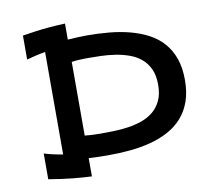

<svg xmlns="http://www.w3.org/2000/svg" viewBox="-81 -822 965 910"><g transform="rotate(-10 401.5 -367.5)"><path d="M289.1 -658.2Q312 -659.7 334.5 -660.9Q356.9 -662.1 379.9 -662.1Q435.5 -662.1 488.3 -657.2Q541 -652.3 588.1 -639.9Q635.3 -627.4 674.6 -606.7Q713.9 -585.9 742.4 -554Q771 -522 786.9 -477.5Q802.7 -433.1 802.7 -374Q802.7 -314.9 786.9 -270.5Q771 -226.1 742.4 -194.1Q713.9 -162.1 674.6 -140.9Q635.3 -119.6 588.1 -107.2Q541 -94.7 488 -89.8Q435.1 -85 379.9 -85Q334.5 -85 289.1 -87.9V0Q269 -1 247.3 -2.4Q225.6 -3.9 200.7 -6.3Q175.8 -8.8 146.7 -12.7Q117.7 -16.6 83 -22.5V-146.5Q119.1 -134.8 172.9 -126V-619.1Q147 -614.7 124.5 -609.4Q102.1 -604 83 -598.6V-713.9Q110.8 -718.8 144 -723.1Q172.4 -727.1 209.7 -730.5Q247.1 -733.9 289.1 -735.4ZM361.3 -555.7Q340.8 -555.7 322.3 -554.4Q303.7 -553.2 289.1 -550.8V-196.3Q304.7 -194.8 322.3 -193.6Q339.8 -192.4 361.3 -192.4Q393.1 -192.4 428.5 -193.4Q463.9 -194.3 498.8 -199.5Q533.7 -204.6 565.2 -215.8Q596.7 -227.1 620.8 -247.1Q645 -267.1 659.4 -298.1Q673.8 -329.1 673.8 -374Q673.8 -418.5 659.4 -449.5Q645 -480.5 620.8 -500.5Q596.7 -520.5 565.2 -531.7Q533.7 -543 498.8 -548.3Q463.9 -553.7 428.5 -554.7Q393.1 -555.7 361.3 -555.7Z"/></g></svg>

Font: Revalia
Style: Regular
Weight: 400
Designer: Johan Kallas, Mihkel Virkus
Foundry: Johan Kallas, Mihkel Virkus
Version: Version 1.001